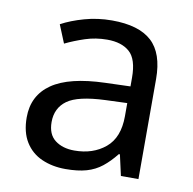

<svg xmlns="http://www.w3.org/2000/svg" viewBox="-67 -613 695 690"><g transform="rotate(10 280.5 -267.5)"><path d="M288 -545Q386 -545 433 -502Q480 -459 480 -365V0H416L399 -76H395Q372 -47 347.5 -27.5Q323 -8 291.5 1Q260 10 215 10Q167 10 128.5 -7Q90 -24 68 -59.5Q46 -95 46 -149Q46 -229 109 -272.5Q172 -316 303 -320L394 -323V-355Q394 -422 365 -448Q336 -474 283 -474Q241 -474 203 -461.5Q165 -449 132 -433L105 -499Q140 -518 188 -531.5Q236 -545 288 -545ZM314 -259Q214 -255 175.5 -227Q137 -199 137 -148Q137 -103 164.5 -82Q192 -61 235 -61Q303 -61 348 -98.5Q393 -136 393 -214V-262Z"/></g></svg>

Font: hextamil15
Style: Book
Weight: 400
Designer: Jelle Bosma - Monotype Design Team
Foundry: Monotype Imaging Inc.
Version: Version 2.003